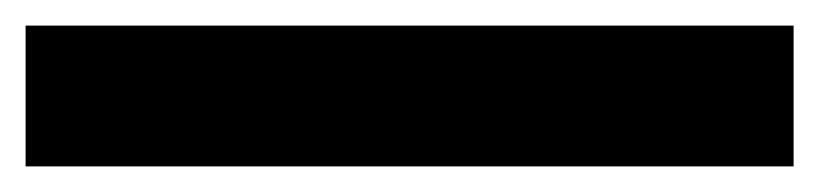

<svg xmlns="http://www.w3.org/2000/svg" viewBox="-23 47 643 150"><path d="M-3 177V67H597V177Z"/></svg>

Font: Panamera
Style: Bold
Weight: 700
Designer: Bastien Sozeau
Foundry: NBR — Bastien Sozeau
Version: Version 3.002; ttfautohint (v1.8.4.7-5d5b);gftools[0.9.33]